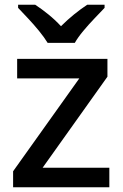

<svg xmlns="http://www.w3.org/2000/svg" viewBox="-20 -786 515 806"><path d="M439 0H35V-67L313 -457H52V-539H431V-464L159 -82H439ZM180 -606Q166 -629 144 -656Q122 -683 98 -708.5Q74 -734 56 -753V-766H128Q154 -749 182.5 -726Q211 -703 236 -676Q263 -703 291.5 -726Q320 -749 346 -766H419V-753Q401 -734 376.5 -708.5Q352 -683 329.5 -656Q307 -629 294 -606Z"/></svg>

Font: Noto Sans Medium
Style: Regular
Weight: 500
Designer: Monotype Design Team
Foundry: Monotype Imaging Inc.
Version: Version 2.007